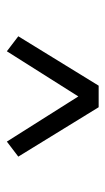

<svg xmlns="http://www.w3.org/2000/svg" viewBox="109 -630 313 571"><g transform="rotate(90 265.5 -344.5)"><path d="M87.9 -242.4 132.5 -208.4 283.9 -448H249.7L401.1 -208.4L445.8 -242.4L298.9 -481.4H234.8L87.9 -242.4Z"/></g></svg>

Font: Source Serif Variable
Style: Regular
Weight: 389
Designer: Frank Grießhammer
Foundry: Adobe Systems Incorporated
Version: Version 3.001;hotconv 1.0.111;makeotfexe 2.5.65597